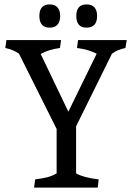

<svg xmlns="http://www.w3.org/2000/svg" viewBox="-20 -848 597 868"><path d="M236 -64V-265L66 -605Q42 -623 4 -631L9 -667H256L251 -631Q199 -624 164 -604L289 -343L417 -605Q379 -625 328 -631L333 -667H553L547 -631Q511 -624 486 -605L324 -277V-64Q358 -45 426 -37L422 0H134L139 -37Q171 -41 193 -46.5Q215 -52 236 -64ZM158 -776Q158 -828 205 -828Q228 -828 240 -814.5Q252 -801 252 -776Q252 -750 240 -736.5Q228 -723 205 -723Q158 -723 158 -776ZM325 -776Q325 -828 371 -828Q395 -828 407 -814.5Q419 -801 419 -776Q419 -723 371 -723Q325 -723 325 -776Z"/></svg>

Font: Caladea
Style: Regular
Weight: 400
Designer: Carolina Giovagnoli and Andres Torresi
Foundry: Carolina Giovagnoli & Andres Torresi
Version: Version 1.001